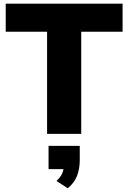

<svg xmlns="http://www.w3.org/2000/svg" viewBox="-20 -725 694 1040"><path d="M235 0V-553H11V-705H644V-553H420V0ZM347 295 286 255Q308 235 317 214Q326 193 326 171L361 191H243V65H412V143Q412 189 397.5 227Q383 265 347 295Z"/></svg>

Font: Nunito Sans 11pt Black
Style: Regular
Weight: 900
Version: Version 3.101;gftools[0.9.27]